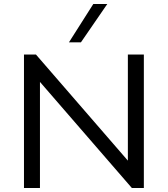

<svg xmlns="http://www.w3.org/2000/svg" viewBox="-20 -941 840 961"><path d="M700 -668V0H640L180 -531V0H100V-668H160L620 -137V-668ZM447 -921H517L385 -729H325Z"/></svg>

Font: Madhuban Light
Style: Regular
Weight: 300
Designer: jaikishan Patel
Foundry: MagicType
Version: Version 1.000